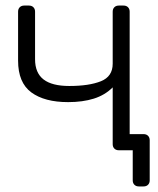

<svg xmlns="http://www.w3.org/2000/svg" viewBox="-20 -540 567 690"><path d="M479 130Q469 130 463 124Q457 118 457 108V0H417L386 -58H496Q506 -58 512 -52Q518 -46 518 -36V108Q518 118 512 124Q506 130 496 130ZM407 0Q397 0 391 -6Q385 -12 385 -22V-226Q357 -198 317 -185.5Q277 -173 225 -173Q140 -173 92.5 -208Q45 -243 45 -322V-498Q45 -508 51 -514Q57 -520 67 -520H84Q94 -520 100 -514Q106 -508 106 -498V-327Q106 -278 136.5 -254.5Q167 -231 229 -231Q300 -231 342.5 -248Q385 -265 385 -311V-498Q385 -508 391 -514Q397 -520 407 -520H424Q434 -520 440 -514Q446 -508 446 -498V-22Q446 -12 440 -6Q434 0 424 0Z"/></svg>

Font: Rubik Light
Style: Regular
Weight: 300
Designer: Hubert and Fischer
Foundry: Hubert and Fischer
Version: Version 2.300;gftools[0.9.30]